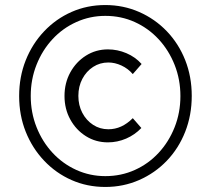

<svg xmlns="http://www.w3.org/2000/svg" viewBox="-20 -731 837 762"><path d="M408.1 -166Q360 -166 320.9 -190.6Q281.7 -215.3 258.9 -257Q236 -298.7 236 -350Q236 -401.6 258.9 -443.5Q281.9 -485.5 321.1 -510.2Q360.4 -535 408.3 -535Q446 -535 481.5 -520Q517 -505 542 -477L507 -437Q488 -459 462 -471Q436 -483 410 -483Q376.5 -483 349.6 -465.5Q322.6 -448 306.8 -418Q291 -388 291 -350.5Q291 -313 306.8 -283Q322.6 -253 349.6 -235.5Q376.5 -218 410 -218Q437 -218 461 -229Q485 -240 507 -262L541 -223Q515.4 -196.1 480.7 -181Q445.9 -166 408.1 -166ZM397.8 11Q326 11 264 -16.4Q202 -43.7 155 -93.4Q108 -143 82 -208.3Q56 -273.6 56 -349.8Q56 -426 82 -491.5Q108 -557 155 -606.6Q202 -656.3 264 -683.6Q326 -711 397.8 -711Q469.6 -711 532.3 -683.5Q595 -656 642 -607Q689 -558 715 -492.5Q741 -426.9 741 -350.5Q741 -274 715 -208Q689 -142 642 -93Q595 -44 532.3 -16.5Q469.6 11 397.8 11ZM398 -32Q461 -32 515.1 -56.5Q569.3 -80.9 609.6 -124.5Q650 -168 673 -226Q696 -283.9 696 -349.8Q696 -415.6 673 -473.6Q650 -531.6 609.5 -575.3Q569 -619 514.9 -643.5Q460.9 -668 398 -668Q337 -668 282.9 -643.5Q228.7 -619.1 188.4 -575.5Q148 -532 125 -474Q102 -416.1 102 -350.2Q102 -284.4 125 -226.4Q148 -168.4 188.5 -124.7Q229 -81 283 -56.5Q337 -32 398 -32Z"/></svg>

Font: Red Hat Text VF
Style: Regular
Weight: 300
Designer: Pentagram, MCKL
Foundry: Pentagram, MCKL
Version: Version 1.023